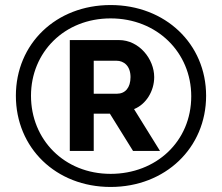

<svg xmlns="http://www.w3.org/2000/svg" viewBox="-20 -735 881 762"><path d="M43 -355C43 -148 202 7 419 7C636 7 798 -148 798 -355C798 -561 636 -715 419 -715C202 -715 43 -561 43 -355ZM739 -353C739 -173 599 -45 419 -45C235 -45 103 -181 103 -355C103 -527 235 -662 419 -662C603 -662 739 -527 739 -353ZM257 -576V-136H352V-284H416L508 -136H615L512 -302C560 -321 592 -374 592 -429C592 -500 533 -576 452 -576ZM444 -363H352V-494H442C472 -494 498 -473 498 -429C498 -387 477 -363 444 -363Z"/></svg>

Font: FIGSv2-sans-serif
Style: Bold
Weight: 700
Designer: Matt McInerney, Pablo Impallari, Rodrigo Fuenzalida,Mirko Velimirovic
Foundry: Matt McInerney, Pablo Impallari, Rodrigo Fuenzalida
Version: Version 4.021;hotconv 1.0.109;makeotfexe 2.5.65596